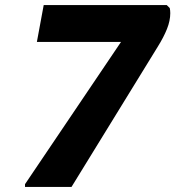

<svg xmlns="http://www.w3.org/2000/svg" viewBox="-20 -740 694 760"><path d="M79 0V-11L459 -574H126L153 -720H640L652 -708Q653 -703 653.5 -698Q654 -693 654 -688Q654 -658 641 -625.5Q628 -593 605 -556L263 0Z"/></svg>

Font: Kufam
Style: Bold Italic
Weight: 700
Italic angle: -11°
Designer: Artur Schmal
Foundry: Original Type
Version: Version 1.301; ttfautohint (v1.8.3)